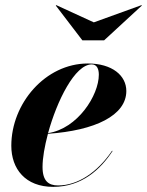

<svg xmlns="http://www.w3.org/2000/svg" viewBox="-20 -717 572 747"><path d="M345 -630 199 -697 197 -695.5 300.5 -560H385L532 -695.5L530.5 -697ZM145.5 -67.5C145.5 -102 153.5 -148 166.5 -196.5C350 -209 471.5 -268 471.5 -363C471.5 -423 416.5 -470 322 -470C156.5 -470 24 -314.5 24 -150C24 -60 78.5 10 187 10C298.5 10 371.5 -58.5 418 -129.5L416 -130.5C358.5 -45.5 282 4.5 206 4.5C169.5 4.5 145.5 -12 145.5 -67.5ZM337 -466.5C358 -466.5 364.5 -447 364.5 -426.5C364.5 -346 282 -216.5 167 -199C201.5 -325 271.5 -466.5 337 -466.5Z"/></svg>

Font: Bodoni* 72pt
Style: Bold Italic
Weight: 700
Italic angle: -13°
Version: Version 2.3